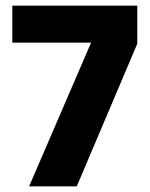

<svg xmlns="http://www.w3.org/2000/svg" viewBox="-20 -659 532 679"><path d="M251.5 0H83L302 -508H23.5V-639H465.5V-504.5Z"/></svg>

Font: Anek Malayalam
Style: Bold
Weight: 700
Version: Version 1.003